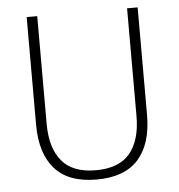

<svg xmlns="http://www.w3.org/2000/svg" viewBox="-49 -685 692 742"><g transform="rotate(-5 297.0 -314.5)"><path d="M296.5 10Q187.5 10 134.5 -50Q81.5 -110 81.5 -221.5V-639H122.5V-221Q122.5 -127.5 164.8 -76.8Q207 -26 296.5 -26Q387 -26 429 -76.8Q471 -127.5 471 -221V-639H512V-221.5Q512 -110 458.8 -50Q405.5 10 296.5 10Z"/></g></svg>

Font: Anek Bangla Medium ExtraLight
Style: Regular
Weight: 250
Version: Version 1.003